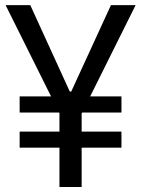

<svg xmlns="http://www.w3.org/2000/svg" viewBox="-20 -748 564 768"><path d="M101.1 -727.5 286.1 -322.8 218.3 -293.9 2.4 -727.5ZM237.8 -322.8 423.8 -727.5H522.5L306.6 -293.9ZM306.6 -381.8V0H217.8V-381.8ZM465.8 -362.3V-297.9H58.6V-362.3ZM465.8 -221.7V-157.2H58.6V-221.7Z"/></svg>

Font: Inter 28pt
Style: Regular
Weight: 400
Designer: Rasmus Andersson
Foundry: rsms
Version: Version 4.001;git-66647c0bb